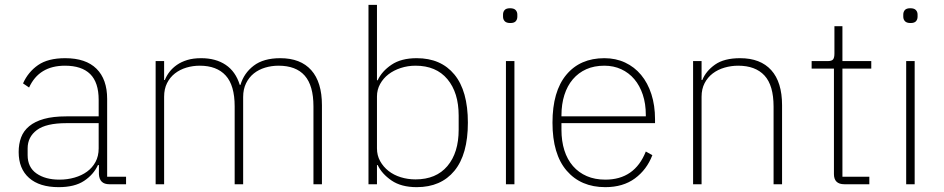

<svg xmlns="http://www.w3.org/2000/svg" viewBox="-20 -760 3893 792"><path d="M431 0Q390 0 388 -42V-79H384Q366 -40 327 -14Q288 12 222 12Q143 12 100 -26Q57 -64 57 -133Q57 -166 67 -193Q77 -220 100.5 -239.5Q124 -259 161.5 -269.5Q199 -280 254 -280H387V-348Q387 -420 352 -454.5Q317 -489 248 -489Q141 -489 100 -399L75 -416Q96 -463 137 -491.5Q178 -520 249 -520Q334 -520 378 -476.5Q422 -433 422 -352V-31H500V0ZM225 -19Q258 -19 287.5 -27.5Q317 -36 339 -52Q361 -68 374 -92Q387 -116 387 -148V-252H254Q170 -252 132 -223.5Q94 -195 94 -148V-120Q94 -70 130.5 -44.5Q167 -19 225 -19Z M622 0V-508H657V-430H660Q667 -448 679.5 -464Q692 -480 710 -492.5Q728 -505 752.5 -512.5Q777 -520 810 -520Q870 -520 911 -492.5Q952 -465 969 -410H972Q986 -458 1026.5 -489Q1067 -520 1136 -520Q1220 -520 1264 -470.5Q1308 -421 1308 -326V0H1273V-321Q1273 -407 1237 -448Q1201 -489 1129 -489Q1100 -489 1073.5 -481Q1047 -473 1027 -457Q1007 -441 995 -416.5Q983 -392 983 -360V0H948V-321Q948 -408 911 -448.5Q874 -489 804 -489Q775 -489 748.5 -481Q722 -473 701.5 -457Q681 -441 669 -417Q657 -393 657 -361V0Z M1500 -740H1535V-429H1538Q1555 -466 1595 -493Q1635 -520 1699 -520Q1799 -520 1854.5 -452.5Q1910 -385 1910 -254Q1910 -123 1854.5 -55.5Q1799 12 1699 12Q1635 12 1595 -15.5Q1555 -43 1538 -79H1535V0H1500ZM1694 -20Q1779 -20 1825.5 -75Q1872 -130 1872 -225V-283Q1872 -378 1825.5 -433.5Q1779 -489 1694 -489Q1662 -489 1633 -479.5Q1604 -470 1582.5 -453.5Q1561 -437 1548 -413.5Q1535 -390 1535 -362V-148Q1535 -119 1548 -95.5Q1561 -72 1582.5 -55Q1604 -38 1633 -29Q1662 -20 1694 -20Z M2085 -665Q2069 -665 2062 -672.5Q2055 -680 2055 -691V-700Q2055 -711 2061.5 -718.5Q2068 -726 2084 -726Q2100 -726 2107 -718.5Q2114 -711 2114 -700V-691Q2114 -680 2107.5 -672.5Q2101 -665 2085 -665ZM2067 -508H2102V0H2067Z M2477 12Q2376 12 2317.5 -56Q2259 -124 2259 -254Q2259 -383 2316 -451.5Q2373 -520 2473 -520Q2520 -520 2558.5 -502Q2597 -484 2624.5 -451Q2652 -418 2667 -371.5Q2682 -325 2682 -268V-252H2296V-225Q2296 -178 2308 -140Q2320 -102 2343.5 -75Q2367 -48 2400.5 -33.5Q2434 -19 2477 -19Q2598 -19 2644 -135L2671 -120Q2648 -60 2599 -24Q2550 12 2477 12ZM2473 -489Q2431 -489 2398.5 -474.5Q2366 -460 2343 -433Q2320 -406 2308 -368Q2296 -330 2296 -284V-280H2644V-286Q2644 -332 2631.5 -369.5Q2619 -407 2596.5 -433.5Q2574 -460 2542.5 -474.5Q2511 -489 2473 -489Z M2839 0V-508H2874V-430H2877Q2892 -467 2929.5 -493.5Q2967 -520 3033 -520Q3117 -520 3161.5 -470.5Q3206 -421 3206 -326V0H3171V-320Q3171 -408 3133.5 -448.5Q3096 -489 3025 -489Q2996 -489 2968.5 -481Q2941 -473 2920 -457Q2899 -441 2886.5 -417Q2874 -393 2874 -361V0Z M3463 0Q3420 0 3420 -42V-477H3328V-508H3394Q3411 -508 3416.5 -515Q3422 -522 3422 -539V-652H3455V-508H3574V-477H3455V-31H3566V0Z M3736 -665Q3720 -665 3713 -672.5Q3706 -680 3706 -691V-700Q3706 -711 3712.5 -718.5Q3719 -726 3735 -726Q3751 -726 3758 -718.5Q3765 -711 3765 -700V-691Q3765 -680 3758.5 -672.5Q3752 -665 3736 -665ZM3718 -508H3753V0H3718Z"/></svg>

Font: IBM Plex Sans Arabic ExtLt
Style: Regular
Weight: 200
Designer: Mike Abbink, Paul van der Laan, Pieter van Rosmalen, Wael Morcos, Khajak Apelian
Foundry: Bold Monday
Version: Version 1.2